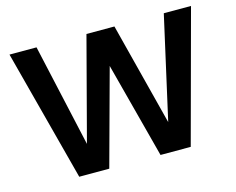

<svg xmlns="http://www.w3.org/2000/svg" viewBox="-98 -844 1212 988"><g transform="rotate(-15 508.0 -350.0)"><path d="M209 0 25 -700H169L291 -153L435 -700H584L724 -153L847 -700H992L803 0H642L508 -510L369 0Z"/></g></svg>

Font: DM Sans 24pt
Style: Bold
Weight: 700
Designer: Colophon Foundry, Jonny Pinhorn
Foundry: Colophon Foundry
Version: Version 4.004;gftools[0.9.30]